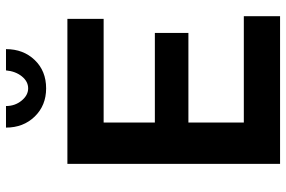

<svg xmlns="http://www.w3.org/2000/svg" viewBox="-177 -778 955 641"><g transform="rotate(-90 300.5 -457.5)"><path d="M567 -121V0H74V-710H558V-589H212V-418H511V-306H212V-121ZM326 -841Q349 -841 366 -862Q383 -883 386 -915H457Q457 -857 420.5 -819Q384 -781 326 -781Q269 -781 232 -819Q195 -857 195 -915H267Q267 -885 285 -863Q303 -841 326 -841Z"/></g></svg>

Font: Raleway Thin
Style: Bold
Weight: 700
Version: Version 4.026